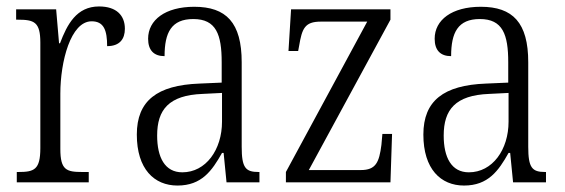

<svg xmlns="http://www.w3.org/2000/svg" viewBox="-20 -565 1751 595"><path d="M32 0H255V-32H235C186 -32 167 -38 167 -103V-275C167 -374 199 -499 264 -499C302 -499 312 -471 312 -422C351 -422 367 -444 367 -476C367 -517 341 -545 287 -545C217 -545 188 -489 166 -431H163L154 -536H30V-504H35C86 -504 105 -497 105 -433V-106C105 -39 86 -32 37 -32H32Z M530 10C605 10 637 -36 668 -91H673L682 0H784V-32H781C741 -32 729 -45 729 -110V-372C729 -495 681 -544 582 -544C492 -544 439 -503 439 -445C439 -409 457 -391 490 -391C490 -464 511 -506 579 -506C650 -506 667 -458 667 -372V-309L598 -306C467 -301 404 -253 404 -148C404 -41 458 10 530 10ZM545 -31C491 -31 467 -77 467 -145C467 -225 503 -270 608 -274L668 -277V-188C668 -101 618 -31 545 -31Z M866 0H1190L1195 -150H1165L1162 -116C1155 -62 1145 -38 1098 -38H937L1190 -504V-536H882L874 -407H904L907 -423C916 -476 924 -498 974 -498H1118L866 -32Z M1418 10C1493 10 1525 -36 1556 -91H1561L1570 0H1672V-32H1669C1629 -32 1617 -45 1617 -110V-372C1617 -495 1569 -544 1470 -544C1380 -544 1327 -503 1327 -445C1327 -409 1345 -391 1378 -391C1378 -464 1399 -506 1467 -506C1538 -506 1555 -458 1555 -372V-309L1486 -306C1355 -301 1292 -253 1292 -148C1292 -41 1346 10 1418 10ZM1433 -31C1379 -31 1355 -77 1355 -145C1355 -225 1391 -270 1496 -274L1556 -277V-188C1556 -101 1506 -31 1433 -31Z"/></svg>

Font: Noto Serif Devanagari Condensed Light
Style: Regular
Weight: 300
Width: 3
Designer: Universal Thirst, Indian Type Foundry and the Monotype Design Team
Foundry: Monotype Imaging Inc.
Version: Version 2.004